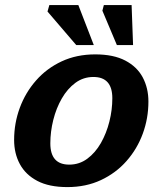

<svg xmlns="http://www.w3.org/2000/svg" viewBox="-20 -750 663 782"><path d="M368 -528.5Q442.5 -528.5 490.5 -503.2Q538.5 -478 561.5 -434.5Q584.5 -391 584.5 -336.5Q584.5 -268 561.5 -205.5Q538.5 -143 495.2 -94Q452 -45 391 -16.5Q330 12 254.5 12Q180 12 132 -13.2Q84 -38.5 60.8 -81.8Q37.5 -125 37.5 -180Q37.5 -248 60.5 -310.5Q83.5 -373 126.8 -422.2Q170 -471.5 231 -500Q292 -528.5 368 -528.5ZM262 -79.5Q303 -79.5 335.5 -103.5Q368 -127.5 390.8 -167.2Q413.5 -207 425.5 -254.8Q437.5 -302.5 437.5 -350Q437.5 -436.5 360.5 -436.5Q319.5 -436.5 287 -412.5Q254.5 -388.5 231.8 -349Q209 -309.5 197 -261.5Q185 -213.5 185 -166Q185 -79.5 262 -79.5ZM362 -566.5H290.5L173.5 -703L181 -729.5H299ZM522 -566.5H456L397 -706.5L403 -729.5H516Z"/></svg>

Font: Newsreader 6pt SemiBold
Style: Italic
Weight: 600
Italic angle: -17°
Designer: Hugues Gentile
Foundry: Production Type
Version: Version 1.003; ttfautohint (v1.8.3)